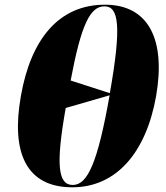

<svg xmlns="http://www.w3.org/2000/svg" viewBox="-20 -788 707 818"><path d="M288 10C475 10 602 -137 645 -378C687 -620 613 -768 427 -768C230 -768 111 -620 69 -379C26 -137 92 10 288 10ZM448 -391 281 -445C326 -684 364 -761 425 -761C487 -761 498 -675 448 -391ZM290 0C227 0 217 -85 260 -328L447 -382C396 -94 353 0 290 0Z"/></svg>

Font: Noto Serif Display Black
Style: Italic
Weight: 900
Italic angle: -12°
Designer: Monotype Design Team
Foundry: Monotype Imaging Inc.
Version: Version 2.009